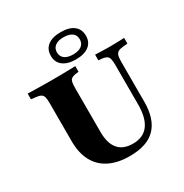

<svg xmlns="http://www.w3.org/2000/svg" viewBox="-180 -913 1015 1062"><g transform="rotate(-30 328.0 -381.5)"><path d="M106.5 -369.4V-465.3Q106.5 -491.1 102.4 -504.4Q98.4 -517.7 86.7 -523.8Q75 -529.8 52.4 -531.5L27.4 -534.7V-571Q46 -570.2 71.8 -569.8Q97.6 -569.4 125 -569Q152.4 -568.5 176.6 -568.5H187.9H199.2Q221 -568.5 245.2 -569Q269.4 -569.4 292.3 -569.8Q315.3 -570.2 331.5 -571V-534.7L316.1 -533.1Q286.3 -529 278.2 -516.5Q270.2 -504 270.2 -465.3V-369.4ZM344.4 11.3Q268.5 11.3 214.9 -15.7Q161.3 -42.7 133.9 -94.8Q106.5 -146.8 106.5 -221V-369.4H270.2V-185.5Q270.2 -113.7 301.2 -76.6Q332.3 -39.5 394.4 -39.5Q460.5 -39.5 493.5 -83.5Q526.6 -127.4 526.6 -213.7V-369.4H563.7V-208.9Q563.7 -100 510.5 -44.4Q457.3 11.3 344.4 11.3ZM526.6 -369.4V-465.3Q526.6 -504 517.7 -516.9Q508.9 -529.8 478.2 -533.1L458.1 -534.7V-571Q474.2 -570.2 499.2 -569.4Q524.2 -568.5 545.2 -568.5Q559.7 -568.5 577.8 -569Q596 -569.4 613.3 -569.8Q630.6 -570.2 643.5 -571V-534.7L618.5 -532.3Q596 -530.6 584.3 -524.6Q572.6 -518.5 568.1 -504.8Q563.7 -491.1 563.7 -465.3V-369.4ZM354 -600.8Q301.6 -600.8 272.2 -623.4Q242.7 -646 242.7 -687.1Q242.7 -729 272.2 -751.6Q301.6 -774.2 354.8 -774.2Q408.9 -774.2 437.9 -751.6Q466.9 -729 466.9 -687.1Q466.9 -646 437.5 -623.4Q408.1 -600.8 354 -600.8ZM354 -632.3Q389.5 -632.3 408.5 -646.8Q427.4 -661.3 427.4 -687.1Q427.4 -713.7 408.5 -727.8Q389.5 -741.9 354 -741.9Q320.2 -741.9 300.8 -727.8Q281.5 -713.7 281.5 -687.1Q281.5 -661.3 300.4 -646.8Q319.4 -632.3 354 -632.3Z"/></g></svg>

Font: Playfair 9pt Black
Style: Regular
Weight: 900
Designer: Claus Eggers Sørensen
Foundry: Claus Eggers Sørensen
Version: Version 2.203